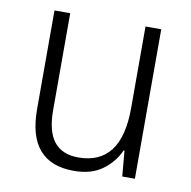

<svg xmlns="http://www.w3.org/2000/svg" viewBox="-66 -598 668 673"><g transform="rotate(10 268.0 -261.0)"><path d="M455 -532V0H410L402 -91H399Q380 -48 340.5 -19Q301 10 239 10Q75 10 75 -180V-532H131V-187Q131 -111 160 -75Q189 -39 246 -39Q399 -39 399 -241V-532Z"/></g></svg>

Font: Noto Sans Sinhala SemiCondensed Light
Style: Regular
Weight: 300
Width: 4
Designer: Jelle Bosma - Monotype Design Team
Foundry: Monotype Imaging Inc.
Version: Version 2.006; ttfautohint (v1.8.4.7-5d5b)